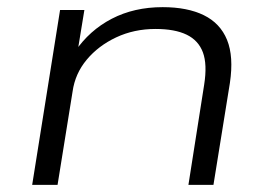

<svg xmlns="http://www.w3.org/2000/svg" viewBox="-20 -517 762 537"><path d="M70 0 148 -489H216L197 -373H190Q230 -432 292.5 -464.5Q355 -497 435 -497Q504 -497 550 -474.5Q596 -452 615 -405.5Q634 -359 623 -285L577 0H507L551 -280Q560 -337 547.5 -370.5Q535 -404 502 -420Q469 -436 415 -436Q355 -436 305 -412.5Q255 -389 222.5 -350Q190 -311 183 -261L141 0Z"/></svg>

Font: Nunito Sans 10pt Expanded Light
Style: Italic
Weight: 300
Width: 7
Italic angle: -9°
Designer: Vernon Adams
Foundry: Vernon Adams
Version: Version 3.101;gftools[0.9.27]